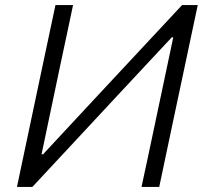

<svg xmlns="http://www.w3.org/2000/svg" viewBox="-20 -733 796 753"><path d="M46.5 0Q59 -59.5 70.8 -115Q82.5 -170.5 96.5 -236.5L146.5 -473Q161 -540.5 172.8 -596.8Q184.5 -653 197.5 -713H266.5Q254 -653.5 242 -597.2Q230 -541 215.5 -473L143 -128H149L361 -356Q441.5 -442 524.2 -531Q607 -620 694 -713H755.5Q743 -654.5 731 -597.5Q719 -540.5 704.5 -472.5L654.5 -237Q640.5 -170.5 628.8 -115.2Q617 -60 604.5 0H535Q548 -60 559.8 -115.2Q571.5 -170.5 585.5 -236.5L659.5 -586.5H653.5L437 -354.5Q339 -249 259.8 -164Q180.5 -79 107 0Z"/></svg>

Font: Commissioner Light
Style: Italic
Weight: 300
Italic angle: -12°
Designer: Kostas Bartsokas
Foundry: Kostas Bartsokas
Version: Version 1.000; ttfautohint (v1.8.3)